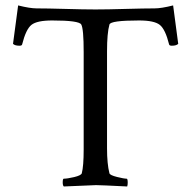

<svg xmlns="http://www.w3.org/2000/svg" viewBox="-20 -675 693 698"><path d="M542 -644.5Q566.4 -644.5 609.4 -655.3L627.9 -515.6Q621.1 -508.8 604.5 -508.8Q595.7 -508.8 594.7 -513.7Q581.1 -568.4 561 -584.5Q541 -600.6 485.4 -600.6Q381.8 -600.6 377.9 -585.9Q369.1 -554.7 369.1 -488.3V-135.7Q369.1 -79.1 377.9 -44.9Q379.9 -38.1 405.3 -31.7Q430.7 -25.4 440.4 -25.4Q444.3 -25.4 444.3 -10.7Q444.3 -2.9 442.4 2.9Q344.7 -2 329.1 -2Q324.2 -2 211.9 2.9Q208 -1 208 -11.7Q208 -25.4 211.9 -25.4Q224.6 -25.4 249.5 -31.2Q274.4 -37.1 277.3 -44.9Q284.2 -71.3 284.2 -131.8V-485.4Q284.2 -570.3 275.4 -585.9Q267.6 -600.6 169.9 -600.6Q114.3 -600.6 94.2 -584.5Q74.2 -568.4 60.5 -513.7Q59.6 -508.8 50.8 -508.8Q34.2 -508.8 27.3 -515.6L45.9 -655.3Q88.9 -644.5 113.3 -644.5Q150.4 -644.5 217.3 -642.6Q284.2 -640.6 327.1 -640.6Q370.1 -640.6 437.5 -642.6Q504.9 -644.5 542 -644.5Z"/></svg>

Font: Crimson Text
Style: Roman
Weight: 400
Version: Version 0.13